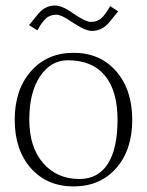

<svg xmlns="http://www.w3.org/2000/svg" viewBox="-20 -666 531 694"><path d="M85 -575.2 120.1 -618.2Q144.5 -646 179.2 -646Q190.4 -646 204.1 -640.6Q217.8 -635.3 227.1 -629.4Q236.3 -623.5 251 -613.3Q252 -612.3 252.7 -612.1Q253.4 -611.8 254.4 -611.1Q255.4 -610.4 255.9 -609.9Q291.5 -586.9 309.1 -586.9Q322.3 -586.9 333.5 -592Q344.7 -597.2 353.3 -607.2Q361.8 -617.2 366.9 -625Q372.1 -632.8 377.9 -644L407.2 -625L372.1 -582Q346.2 -554.2 312 -554.2Q287.6 -554.2 237.8 -587.9Q201.7 -612.8 184.1 -612.8Q170.4 -612.8 159.4 -607.9Q148.4 -603 139.6 -592.8Q130.9 -582.5 126.5 -575.7Q122.1 -568.8 115.2 -556.2ZM267.1 -19Q334.5 -19 369.6 -73.7Q404.8 -128.4 404.8 -232.9Q404.8 -337.9 358.9 -393.1Q313 -448.2 225.1 -448.2Q164.1 -448.2 125 -390.4Q85.9 -332.5 85.9 -233.9Q85.9 -133.8 136 -76.4Q186 -19 267.1 -19ZM246.1 7.8Q149.9 7.8 91.6 -58.1Q33.2 -124 33.2 -232.9Q33.2 -341.8 91.8 -408.4Q150.4 -475.1 246.1 -475.1Q341.8 -475.1 399.9 -408.4Q458 -341.8 458 -232.9Q458 -124 399.9 -58.1Q341.8 7.8 246.1 7.8Z"/></svg>

Font: Resagokr
Style: Light
Weight: 300
Designer: gluk
Foundry: gluk
Version: Version 0.95